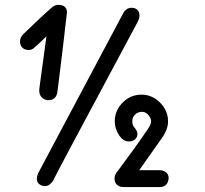

<svg xmlns="http://www.w3.org/2000/svg" viewBox="-20 -762 832 781"><path d="M134.8 -56.6Q134.8 -56.6 481.9 -709.5Q482.9 -711.4 484.9 -714.4Q496.6 -730.5 515.1 -730.5Q519.5 -730.5 524.4 -729.5Q547.4 -723.6 547.4 -697.3Q547.4 -688.5 541.5 -675.8Q535.6 -665 507.8 -612.8Q206.1 -50.3 195.3 -25.9Q181.6 -5.4 163.1 -4.9Q155.3 -4.9 147.9 -7.8Q129.9 -16.1 129.9 -34.7Q129.9 -45.4 134.8 -56.6ZM555.7 -377Q597.2 -377 628.9 -346.7Q663.6 -313.5 663.6 -268.1Q663.6 -232.9 632.8 -192.4Q626 -182.1 546.4 -69.8H628.4Q639.2 -69.8 647.5 -65.9Q666 -57.6 666 -36.6Q666 -33.7 665 -29.8Q659.2 -1 627.9 -1H484.9Q477.5 -1 471.2 -2.4Q445.8 -9.3 445.8 -37.1Q446.8 -51.8 457 -64Q458.5 -65.4 464.4 -73.7Q534.2 -167 580.6 -235.8Q581.5 -237.3 582.5 -238.8Q594.7 -256.8 594.7 -268.1Q594.7 -277.8 588.4 -287.6Q576.2 -307.1 557.1 -307.1Q546.4 -307.1 537.1 -301.8Q518.1 -290 518.1 -268.1Q518.1 -251.5 528.3 -241.7Q538.6 -228.5 539.1 -217.3Q539.1 -209.5 535.2 -202.1Q525.4 -186.5 503.9 -186.5Q480.5 -187 463.4 -213.4Q446.8 -240.2 446.8 -268.1Q446.8 -310.1 476.1 -341.8Q508.8 -377 555.7 -377ZM122.1 -570.3Q111.8 -559.1 96.7 -558.6Q89.4 -558.6 82.5 -561Q61.5 -568.8 61.5 -594.2Q61.5 -609.4 74.2 -622.6L74.7 -623L75.2 -623.5Q153.3 -699.2 187 -728Q187.5 -728.5 188.5 -729.5Q201.7 -742.2 216.8 -742.2H220.2Q222.2 -742.2 224.6 -741.7Q252.4 -738.3 252.4 -711.4Q252.4 -711.4 250.5 -695.3Q248.5 -679.7 245.6 -653.8Q242.7 -627.9 239 -596.2Q235.4 -564.5 231.2 -531.2Q227.1 -498 223.6 -469.2Q220.2 -440.4 217.3 -418.5Q214.4 -396.5 213.4 -388.7Q209 -355 177.2 -354.5Q166 -354.5 157.7 -359.9Q139.6 -370.6 139.6 -394Q139.6 -400.9 145 -438.5Q156.2 -519 168.9 -614.3Q167.5 -612.8 165 -610.4Q128.4 -575.2 122.1 -570.3Z"/></svg>

Font: Vibur
Style: Medium
Weight: 400
Version: Version 1.004